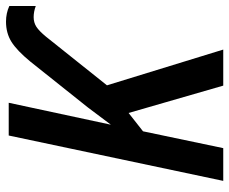

<svg xmlns="http://www.w3.org/2000/svg" viewBox="-82 -681 763 639"><g transform="rotate(-90 299.5 -361.5)"><path d="M168 -714H277L204 -374L261 -450L414 -642Q451 -687 480 -705Q509 -723 547 -723Q575 -723 599 -712V-624Q580 -631 562 -631Q544 -631 530 -622Q516 -613 497 -590L335 -387L454 0H334L243 -315L182 -267L126 0H17Z"/></g></svg>

Font: Noto Sans UI NarrowMedium
Style: Italic
Weight: 500
Width: 4
Italic angle: -12°
Designer: Monotype Design Team
Foundry: Monotype Imaging Inc.
Version: Version 1.001